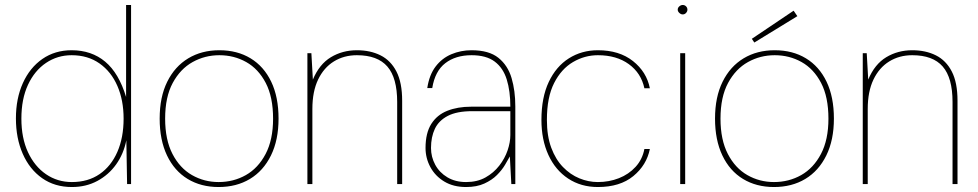

<svg xmlns="http://www.w3.org/2000/svg" viewBox="-20 -740 3931 772"><path d="M269 12Q200 12 149.5 -23.5Q99 -59 71.5 -121.5Q44 -184 44 -264Q44 -344 72 -406Q100 -468 150.5 -503Q201 -538 268 -538Q348 -538 403 -492Q458 -446 487 -350V-720H507V0H491L488 -176Q477 -121 447 -79Q417 -37 371.5 -12.5Q326 12 269 12ZM269 -8Q334 -8 380.5 -40Q427 -72 452 -129.5Q477 -187 477 -263Q477 -337 452 -394.5Q427 -452 380 -485Q333 -518 268 -518Q211 -518 165 -487Q119 -456 92.5 -399Q66 -342 66 -263Q66 -185 92.5 -128Q119 -71 165 -39.5Q211 -8 269 -8Z M859 12Q788 12 734.5 -20.5Q681 -53 651.5 -115Q622 -177 622 -263Q622 -350 652.5 -411.5Q683 -473 737 -505.5Q791 -538 862 -538Q934 -538 987.5 -505.5Q1041 -473 1070.5 -411.5Q1100 -350 1100 -263Q1100 -177 1069.5 -115Q1039 -53 985 -20.5Q931 12 859 12ZM859 -8Q919 -8 968.5 -36Q1018 -64 1048 -121Q1078 -178 1078 -263Q1078 -350 1048.5 -406.5Q1019 -463 970 -490.5Q921 -518 862 -518Q804 -518 754.5 -490.5Q705 -463 674.5 -406.5Q644 -350 644 -263Q644 -178 673.5 -121Q703 -64 752 -36Q801 -8 859 -8Z M1216 0V-526H1232L1238 -420Q1264 -482 1310.5 -510Q1357 -538 1415 -538Q1469 -538 1510 -517.5Q1551 -497 1574 -452.5Q1597 -408 1597 -335V0H1577V-330Q1577 -427 1537.5 -472.5Q1498 -518 1415 -518Q1363 -518 1322.5 -493Q1282 -468 1259 -420Q1236 -372 1236 -302V0Z M1854 12Q1803 12 1766.5 -10Q1730 -32 1710.5 -68Q1691 -104 1691 -145Q1691 -205 1714 -241.5Q1737 -278 1778.5 -294.5Q1820 -311 1874 -311H2032Q2032 -374 2017.5 -420.5Q2003 -467 1969 -492.5Q1935 -518 1876 -518Q1812 -518 1770.5 -486Q1729 -454 1718 -386H1698Q1706 -439 1731.5 -472.5Q1757 -506 1795 -522Q1833 -538 1876 -538Q1946 -538 1984 -507.5Q2022 -477 2037 -426Q2052 -375 2052 -312V0H2036L2030 -111Q2023 -98 2010.5 -77Q1998 -56 1978 -36Q1958 -16 1927.5 -2Q1897 12 1854 12ZM1854 -8Q1899 -8 1932 -26.5Q1965 -45 1987.5 -74Q2010 -103 2021 -135.5Q2032 -168 2032 -197V-293H1879Q1817 -293 1780.5 -274Q1744 -255 1728.5 -222Q1713 -189 1713 -145Q1713 -109 1730 -77.5Q1747 -46 1779 -27Q1811 -8 1854 -8Z M2384 12Q2316 12 2264.5 -22Q2213 -56 2185 -117Q2157 -178 2157 -258Q2157 -348 2186.5 -410.5Q2216 -473 2267.5 -505.5Q2319 -538 2384 -538Q2470 -538 2525 -494.5Q2580 -451 2593 -385H2571Q2558 -446 2508.5 -482Q2459 -518 2384 -518Q2331 -518 2284 -490.5Q2237 -463 2208 -406Q2179 -349 2179 -258Q2179 -193 2196.5 -146Q2214 -99 2243.5 -68.5Q2273 -38 2309.5 -23Q2346 -8 2384 -8Q2429 -8 2468.5 -23.5Q2508 -39 2535.5 -69Q2563 -99 2571 -141H2593Q2580 -76 2526.5 -32Q2473 12 2384 12Z M2715 0V-526H2735V0ZM2725 -682Q2718 -682 2711.5 -688Q2705 -694 2705 -701Q2705 -709 2711.5 -714.5Q2718 -720 2725 -720Q2733 -720 2738.5 -714.5Q2744 -709 2744 -701Q2744 -694 2738.5 -688Q2733 -682 2725 -682Z M3092 12Q3021 12 2967.5 -20.5Q2914 -53 2884.5 -115Q2855 -177 2855 -263Q2855 -350 2885.5 -411.5Q2916 -473 2970 -505.5Q3024 -538 3095 -538Q3167 -538 3220.5 -505.5Q3274 -473 3303.5 -411.5Q3333 -350 3333 -263Q3333 -177 3302.5 -115Q3272 -53 3218 -20.5Q3164 12 3092 12ZM3092 -8Q3152 -8 3201.5 -36Q3251 -64 3281 -121Q3311 -178 3311 -263Q3311 -350 3281.5 -406.5Q3252 -463 3203 -490.5Q3154 -518 3095 -518Q3037 -518 2987.5 -490.5Q2938 -463 2907.5 -406.5Q2877 -350 2877 -263Q2877 -178 2906.5 -121Q2936 -64 2985 -36Q3034 -8 3092 -8ZM3013 -569 3003 -584 3171 -697 3186 -675Z M3449 0V-526H3465L3471 -420Q3497 -482 3543.5 -510Q3590 -538 3648 -538Q3702 -538 3743 -517.5Q3784 -497 3807 -452.5Q3830 -408 3830 -335V0H3810V-330Q3810 -427 3770.5 -472.5Q3731 -518 3648 -518Q3596 -518 3555.5 -493Q3515 -468 3492 -420Q3469 -372 3469 -302V0Z"/></svg>

Font: DM Sans 9pt Thin
Style: Regular
Weight: 250
Version: Version 4.004;gftools[0.9.30]